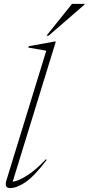

<svg xmlns="http://www.w3.org/2000/svg" viewBox="-20 -955 454 985"><path d="M217.5 -695 125 -711 127.5 -718 260 -742H266.5L45 -22.5Q72.5 -26 117.2 -53.5Q162 -81 215.5 -138L219.5 -134.5Q156 -51 111 -20.5Q66 10 31.5 10Q17.5 10 12 1Q6.5 -8 13 -30ZM218.5 -772 349.5 -935H414V-932L229.5 -772Z"/></svg>

Font: Newsreader 72pt ExtraLight
Style: Italic
Weight: 275
Italic angle: -17°
Designer: Hugues Gentile
Foundry: Production Type
Version: Version 1.003; ttfautohint (v1.8.3)